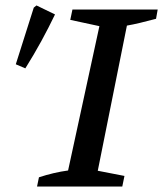

<svg xmlns="http://www.w3.org/2000/svg" viewBox="-20 -685 599 705"><path d="M116 0 123 -34Q178 -52 230 -59L345 -589L238 -612L246 -650H559L553 -616Q519 -607 494 -601Q469 -595 446 -591L339 -58L437 -39L429 0ZM73 -434 38 -449 104 -657 114 -665 182 -632Q159 -584 132 -534.5Q105 -485 73 -434Z"/></svg>

Font: Piazzolla SC Medium
Style: Italic
Weight: 500
Italic angle: -11.3°
Designer: Juan Pablo del Peral
Foundry: Huerta Tipografica
Version: Version 1.330